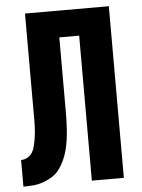

<svg xmlns="http://www.w3.org/2000/svg" viewBox="-53 -777 605 819"><g transform="rotate(-5 250.0 -367.5)"><path d="M14 0V-114Q28 -114 41 -121Q54 -128 61.5 -140Q69 -152 72.5 -166Q76 -180 78.5 -194Q81 -208 82.5 -222.5Q84 -237 84.5 -251.5Q85 -266 85 -280Q85 -294 85 -308V-735H444V0H307V-621H222V-313Q222 -291 221.5 -269Q221 -247 219.5 -225.5Q218 -204 215 -182.5Q212 -161 206.5 -139.5Q201 -118 192 -98Q183 -78 170.5 -60.5Q158 -43 139.5 -31Q121 -19 100 -11.5Q79 -4 57.5 -2Q36 0 14 0Z"/></g></svg>

Font: Iosevka Heavy
Style: Regular
Weight: 900
Monospace: yes
Designer: Belleve Invis
Foundry: Belleve Invis
Version: Version 32.5.0; ttfautohint (v1.8.4)